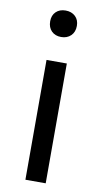

<svg xmlns="http://www.w3.org/2000/svg" viewBox="-88 -816 452 857"><g transform="rotate(10 137.5 -387.5)"><path d="M92 -543H184V0H92ZM78 -716Q78 -743 94.5 -759Q111 -775 138 -775Q165 -775 182 -759Q199 -743 199 -716Q199 -688 182 -671.5Q165 -655 138 -655Q111 -655 94.5 -671.5Q78 -688 78 -716Z"/></g></svg>

Font: Merged Yaku Han JP
Style: Regular
Weight: 400
Designer: Ryoko NISHIZUKA 西塚涼子 (kana, bopomofo & ideographs); Paul D. Hunt (Latin, Greek & Cyrillic); Sandoll Communications 산돌커뮤니
Foundry: Adobe
Version: Version 2.004